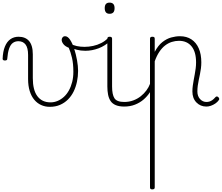

<svg xmlns="http://www.w3.org/2000/svg" viewBox="-76 -795 1691 1463"><path d="M303 19Q268 19 238 5.5Q208 -8 185.5 -34.5Q163 -61 150.5 -101Q138 -141 138 -193V-376Q138 -431 118.5 -456Q99 -481 64 -481Q40 -481 22 -468Q4 -455 -6.5 -425Q-17 -395 -21 -345Q-21 -340 -25.5 -337Q-30 -334 -40 -334Q-47 -334 -51.5 -337.5Q-56 -341 -56 -346Q-54 -403 -38.5 -440.5Q-23 -478 3.5 -496.5Q30 -515 66 -515Q91 -515 111 -507Q131 -499 145 -483Q159 -467 166.5 -441.5Q174 -416 174 -381V-200Q174 -155 182.5 -120.5Q191 -86 208.5 -62.5Q226 -39 251 -27Q276 -15 309 -15Q337 -15 363 -26Q389 -37 411 -57Q433 -77 449 -106Q465 -135 474 -170.5Q483 -206 483 -248Q483 -310 472.5 -354.5Q462 -399 448 -431Q420 -442 407 -459Q394 -476 394 -491Q394 -502 401 -510.5Q408 -519 420 -519Q440 -519 458 -492Q476 -465 489.5 -423Q503 -381 511 -336Q519 -291 519 -255Q519 -213 510.5 -172.5Q502 -132 485 -97.5Q468 -63 442 -37Q416 -11 381.5 4Q347 19 303 19Z M574 -408Q540 -408 508.5 -416Q477 -424 448 -439Q442 -442 441 -447Q440 -452 442 -457Q444 -462 448.5 -464Q453 -466 459 -463Q481 -450 509 -444Q537 -438 568 -438Q600 -438 633 -445Q666 -452 695.5 -467Q725 -482 747 -505Q753 -512 761 -510Q769 -508 772 -501.5Q775 -495 767 -486Q726 -446 675.5 -427Q625 -408 574 -408Z M872 17Q832 17 806 6Q780 -5 766.5 -25.5Q753 -46 747.5 -74Q742 -102 742 -136V-500Q742 -508 746.5 -511.5Q751 -515 759 -515Q769 -515 773.5 -511.5Q778 -508 778 -500V-136Q778 -75 796 -46.5Q814 -18 872 -18Q879 -18 882 -12.5Q885 -7 885 -0.5Q885 6 882 11.5Q879 17 872 17ZM759 -690Q740 -690 731 -701Q722 -712 722 -733Q722 -754 731 -764.5Q740 -775 759 -775Q778 -775 787.5 -764.5Q797 -754 797 -733Q797 -711 787.5 -700.5Q778 -690 759 -690Z M869 17Q860 17 855 11.5Q850 6 850 -0.5Q850 -7 855 -12.5Q860 -18 869 -18Q908 -18 940 -30Q972 -42 997 -62Q1022 -82 1040 -106.5Q1058 -131 1067 -156Q1070 -165 1077.5 -165Q1085 -165 1090 -158.5Q1095 -152 1092 -143Q1083 -117 1064.5 -89Q1046 -61 1018.5 -37Q991 -13 953.5 2Q916 17 869 17Z M1084 648Q1075 648 1071 644.5Q1067 641 1067 633V-500Q1067 -508 1071.5 -511.5Q1076 -515 1085 -515Q1095 -515 1099 -511.5Q1103 -508 1103 -500V-400Q1129 -449 1161.5 -474.5Q1194 -500 1228.5 -509.5Q1263 -519 1295 -519Q1346 -519 1382.5 -495Q1419 -471 1438.5 -426.5Q1458 -382 1458 -320Q1458 -296 1455 -273.5Q1452 -251 1447.5 -229Q1443 -207 1438.5 -185.5Q1434 -164 1431 -142.5Q1428 -121 1428 -98Q1428 -62 1448.5 -40Q1469 -18 1497 -18Q1508 -18 1519 -21Q1530 -24 1541.5 -32Q1553 -40 1564 -53Q1569 -59 1575 -60Q1581 -61 1587 -55Q1592 -51 1594 -44.5Q1596 -38 1592 -33Q1581 -17 1564.5 -6Q1548 5 1530.5 11Q1513 17 1497 17Q1451 17 1420.5 -14.5Q1390 -46 1390 -98Q1390 -120 1393 -142Q1396 -164 1400 -185.5Q1404 -207 1408 -229Q1412 -251 1415 -273.5Q1418 -296 1418 -320Q1418 -400 1383.5 -442Q1349 -484 1288 -484Q1260 -484 1233 -475.5Q1206 -467 1182 -448.5Q1158 -430 1138 -400Q1118 -370 1103 -328V633Q1103 641 1098.5 644.5Q1094 648 1084 648Z"/></svg>

Font: Playwrite CL Thin
Style: Regular
Weight: 100
Designer: Veronika Burian, José Scaglione
Foundry: TypeTogether
Version: Version 1.002